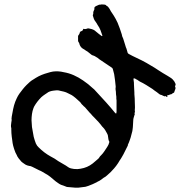

<svg xmlns="http://www.w3.org/2000/svg" viewBox="-20 -823 868 883"><path d="M341 40H325Q316 39 307.5 38.5Q299 38 290 37Q287 37 283 35Q277 33 271.5 30.5Q266 28 261 27Q254 24 248 19.5Q242 15 236 11L211 -10Q201 -18 188 -25Q181 -29 174.5 -33Q168 -37 160 -40Q156 -42 152 -44Q148 -46 144 -48Q140 -50 136 -52Q132 -54 128 -56Q120 -60 114 -60Q104 -62 97 -66Q90 -71 84 -75Q78 -79 73 -86Q69 -90 65.5 -95Q62 -100 59 -105Q59 -106 58.5 -106.5Q58 -107 58 -108Q54 -115 51 -121.5Q48 -128 46 -135Q46 -137 44 -141Q40 -153 38 -165Q37 -173 36 -180.5Q35 -188 34 -195Q33 -203 32.5 -211Q32 -219 32 -227V-233Q30 -240 30.5 -246.5Q31 -253 32 -260Q33 -265 33.5 -269Q34 -273 33 -277Q33 -279 33.5 -281.5Q34 -284 34 -287Q37 -304 40.5 -321.5Q44 -339 50 -355Q52 -359 53.5 -363Q55 -367 57 -371Q62 -382 69 -392Q77 -403 85 -413Q93 -423 102 -432Q110 -440 117.5 -446.5Q125 -453 134 -458Q139 -461 145 -465Q158 -473 171.5 -478.5Q185 -484 200 -488Q206 -490 212 -491.5Q218 -493 224 -494Q249 -497 273 -491Q297 -487 319.5 -477Q342 -467 362 -453Q386 -437 407 -417L413 -412Q427 -396 441.5 -381Q456 -366 469 -351Q480 -339 490 -327Q500 -315 510 -303Q511 -303 513 -301Q514 -301 514.5 -301.5Q515 -302 515 -302Q516 -306 516 -309.5Q516 -313 516 -317V-361Q515 -365 515 -369.5Q515 -374 515 -378Q514 -384 513.5 -389.5Q513 -395 513 -401Q512 -406 511.5 -411.5Q511 -417 512 -422V-426Q511 -440 509 -454Q507 -468 505 -482L499 -505Q497 -511 494 -512Q492 -514 491 -514Q478 -523 465 -531.5Q452 -540 439 -549Q438 -549 436 -551Q433 -554 429.5 -556.5Q426 -559 422 -561Q419 -563 415.5 -565Q412 -567 408 -568Q406 -568 404.5 -569Q403 -570 401 -571L386 -583Q384 -585 381.5 -586.5Q379 -588 377 -589Q375 -590 374 -591Q373 -592 371 -593Q369 -595 367 -596Q365 -597 363 -598Q350 -605 345 -621Q345 -624 344 -625L341 -630Q339 -632 339 -636V-658L345 -667Q347 -671 347 -673Q347 -677 351 -678L352 -679Q361 -681 362 -688Q364 -692 366 -690Q370 -689 373 -689.5Q376 -690 380 -691Q383 -693 386.5 -692.5Q390 -692 394 -691Q399 -690 402.5 -689Q406 -688 410 -686Q416 -683 420 -679Q427 -673 434 -667.5Q441 -662 448 -657Q450 -657 450 -658Q451 -658 451 -659Q447 -672 442 -684.5Q437 -697 429 -708Q427 -712 424.5 -716Q422 -720 419 -724Q414 -730 411.5 -737Q409 -744 407 -751V-754Q408 -756 408.5 -758Q409 -760 409 -762Q408 -769 413 -778Q415 -780 414 -783Q413 -788 416 -791Q418 -793 420.5 -794.5Q423 -796 426 -797L435 -801Q438 -801 439 -802Q440 -802 441 -801.5Q442 -801 443 -802Q447 -803 451 -802.5Q455 -802 459 -802Q464 -802 468 -799Q468 -798 468.5 -797.5Q469 -797 469 -797Q474 -795 477.5 -791Q481 -787 484 -782L490 -771L502 -753Q507 -745 512 -736Q517 -727 521 -718Q526 -705 531 -692Q536 -679 540 -665Q540 -662 542 -656Q547 -646 550 -634.5Q553 -623 557 -612Q559 -604 561 -601Q562 -597 563.5 -593Q565 -589 566 -584Q567 -577 574 -574Q578 -572 581.5 -570Q585 -568 589 -566Q611 -556 632.5 -545Q654 -534 675 -521Q683 -517 691 -511.5Q699 -506 707 -501Q718 -494 729 -487Q740 -480 751 -474Q757 -470 763 -466.5Q769 -463 774 -458Q783 -449 787 -438Q789 -433 786 -429Q784 -426 786 -422Q789 -418 786 -414Q786 -410 784 -407Q782 -404 782 -400Q782 -399 780 -397Q777 -396 774 -394Q771 -392 769 -390Q767 -389 764 -389L756 -386Q754 -385 749 -385Q749 -383 749.5 -382Q750 -381 750 -379Q750 -377 747 -377Q745 -379 742.5 -380.5Q740 -382 737 -380H736Q735 -381 733 -381.5Q731 -382 729 -383Q725 -386 721 -386.5Q717 -387 713 -390Q707 -395 701.5 -399Q696 -403 690 -407L681 -414Q667 -423 652.5 -432Q638 -441 623 -448Q619 -450 615.5 -453Q612 -456 607 -458Q602 -462 596 -463L594 -461V-458Q595 -454 595 -450Q595 -446 596 -442V-436Q597 -426 597 -416.5Q597 -407 598 -397V-390Q599 -380 599.5 -370.5Q600 -361 600 -351Q600 -344 600.5 -335.5Q601 -327 600 -319V-313Q602 -308 599 -304V-300Q599 -299 599.5 -297Q600 -295 598 -293Q597 -289 596 -286Q595 -283 594 -279Q593 -277 593 -273Q592 -264 592 -255.5Q592 -247 591 -238Q590 -232 589.5 -226Q589 -220 587 -214L581 -191L578 -182Q573 -167 568 -157V-154Q561 -141 554.5 -127Q548 -113 540 -100Q538 -96 535.5 -92.5Q533 -89 531 -86Q516 -59 494 -37Q490 -32 484 -27Q478 -22 473 -17Q466 -10 456 -5Q450 -1 447 2Q443 5 438 8Q433 11 428 13L425 15Q416 20 406 24Q396 28 386 32Q383 33 379.5 34Q376 35 373 36Q365 37 357 38Q349 39 341 40ZM320 -46Q337 -44 350 -47Q382 -52 406 -71Q409 -74 412.5 -76.5Q416 -79 419 -82Q424 -87 429.5 -91Q435 -95 438 -101Q438 -102 440 -104Q442 -106 443 -107Q444 -108 445 -109Q453 -117 459 -126Q465 -135 471 -144Q473 -147 475 -150.5Q477 -154 479 -158L482 -167Q484 -170 482 -173Q479 -178 478.5 -183.5Q478 -189 477 -194Q477 -202 472 -210Q468 -218 463.5 -225Q459 -232 453 -238L450 -241Q442 -252 433 -262Q424 -272 414 -282L405 -291Q402 -294 399.5 -297.5Q397 -301 394 -303Q389 -309 384 -314.5Q379 -320 374 -326Q371 -330 367.5 -332.5Q364 -335 361 -339Q357 -342 354.5 -345.5Q352 -349 349 -353L328 -372Q325 -375 323 -376Q310 -387 293 -394Q284 -399 274 -401.5Q264 -404 254 -406Q253 -407 252.5 -406.5Q252 -406 251 -407Q244 -408 238 -407.5Q232 -407 225 -406Q217 -405 209.5 -402.5Q202 -400 196 -395L187 -389Q183 -386 178.5 -383Q174 -380 170 -376Q150 -356 137 -333L134 -326Q129 -313 127 -298.5Q125 -284 125 -270Q125 -262 126 -254.5Q127 -247 127 -239Q129 -228 131 -216.5Q133 -205 135 -194Q137 -186 139.5 -178.5Q142 -171 145 -163Q150 -152 158 -145Q183 -120 212 -104Q222 -99 231 -93.5Q240 -88 248 -82Q259 -75 271 -68.5Q283 -62 294 -54Q300 -50 306.5 -48.5Q313 -47 320 -46Z"/></svg>

Font: Lacquer
Style: Regular
Weight: 400
Designer: Eli Block, Niki Polyocan
Version: Version 1.100